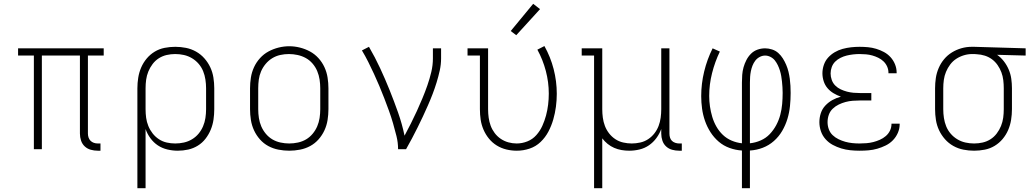

<svg xmlns="http://www.w3.org/2000/svg" viewBox="-20 -784 5440 1009"><path d="M494 8Q475 8 457 3Q439 -2 425.5 -14.5Q412 -27 406 -45Q400 -63 400 -82V-492H200V0H158V-492H75V-530H525V-492H442V-82Q442 -71 445.5 -61Q449 -51 456 -44Q463 -37 473 -33.5Q483 -30 494 -30H508V8Z M702 205V-320Q702 -348 706.5 -376Q711 -404 722 -429.5Q733 -455 751 -476.5Q769 -498 793 -512.5Q817 -527 845 -532.5Q873 -538 901 -538Q929 -538 957 -532.5Q985 -527 1010 -513Q1035 -499 1054 -477.5Q1073 -456 1085 -430.5Q1097 -405 1101.5 -376.5Q1106 -348 1106 -320V-210Q1106 -183 1102 -155.5Q1098 -128 1087.5 -102.5Q1077 -77 1060 -55Q1043 -33 1019.5 -18.5Q996 -4 969 2Q942 8 914 8Q887 8 859.5 1.5Q832 -5 809.5 -20Q787 -35 770.5 -57.5Q754 -80 745 -106V205ZM901 -30Q924 -30 946.5 -35Q969 -40 989 -52Q1009 -64 1023.5 -81.5Q1038 -99 1047 -120Q1056 -141 1059.5 -164Q1063 -187 1063 -210V-320Q1063 -343 1059.5 -366Q1056 -389 1047.5 -410Q1039 -431 1024 -448.5Q1009 -466 989 -478Q969 -490 946.5 -495Q924 -500 901 -500Q878 -500 856 -495Q834 -490 815 -478Q796 -466 782 -447.5Q768 -429 759.5 -408Q751 -387 748 -365Q745 -343 745 -320V-210Q745 -187 748 -165Q751 -143 759.5 -122Q768 -101 782 -83Q796 -65 815 -52.5Q834 -40 856 -35Q878 -30 901 -30Z M1500 8Q1472 8 1443.5 2.5Q1415 -3 1390 -16.5Q1365 -30 1346 -51.5Q1327 -73 1315 -99Q1303 -125 1298.5 -153.5Q1294 -182 1294 -210V-320Q1294 -348 1298.5 -376.5Q1303 -405 1315 -431Q1327 -457 1346.5 -478.5Q1366 -500 1391 -513.5Q1416 -527 1444 -534Q1472 -541 1500 -541Q1528 -541 1556 -534Q1584 -527 1609 -513.5Q1634 -500 1653.5 -478.5Q1673 -457 1685 -431Q1697 -405 1701.5 -376.5Q1706 -348 1706 -320V-210Q1706 -182 1701.5 -153.5Q1697 -125 1685 -99Q1673 -73 1654 -51.5Q1635 -30 1610 -16.5Q1585 -3 1556.5 2.5Q1528 8 1500 8ZM1500 -30Q1523 -30 1546 -35Q1569 -40 1588.5 -51.5Q1608 -63 1623 -81Q1638 -99 1647 -120Q1656 -141 1659.5 -164Q1663 -187 1663 -210V-320Q1663 -343 1659.5 -366Q1656 -389 1647 -410.5Q1638 -432 1622.5 -450Q1607 -468 1587 -479Q1567 -490 1544 -495Q1521 -500 1498 -500Q1475 -500 1452.5 -495Q1430 -490 1410.5 -478Q1391 -466 1376 -448Q1361 -430 1352 -409Q1343 -388 1340 -365.5Q1337 -343 1337 -320V-210Q1337 -187 1340.5 -164Q1344 -141 1353 -120Q1362 -99 1377 -81Q1392 -63 1411.5 -51.5Q1431 -40 1454 -35Q1477 -30 1500 -30Z M2072 0Q2072 -35 2063.5 -69Q2055 -103 2045.5 -136Q2036 -169 2024 -202Q2012 -235 1999.5 -267.5Q1987 -300 1973.5 -332Q1960 -364 1945.5 -395.5Q1931 -427 1915.5 -458Q1900 -489 1882 -519L1919 -538Q1951 -483 1977.5 -426Q2004 -369 2027.5 -310.5Q2051 -252 2072 -192.5Q2093 -133 2106 -71Q2123 -103 2139.5 -135.5Q2156 -168 2171 -201Q2186 -234 2200 -267.5Q2214 -301 2226 -335.5Q2238 -370 2246.5 -405.5Q2255 -441 2255 -477V-530H2298V-477Q2298 -445 2291 -413.5Q2284 -382 2274.5 -351Q2265 -320 2253.5 -290Q2242 -260 2229 -230.5Q2216 -201 2202.5 -172Q2189 -143 2174.5 -114Q2160 -85 2145 -56.5Q2130 -28 2114 0Z M2696 8Q2668 8 2641 1.5Q2614 -5 2590.5 -19.5Q2567 -34 2549.5 -55.5Q2532 -77 2521 -102.5Q2510 -128 2506 -155Q2502 -182 2502 -210V-492H2437V-530H2545V-210Q2545 -188 2548 -166Q2551 -144 2558.5 -123.5Q2566 -103 2579.5 -85Q2593 -67 2611.5 -54.5Q2630 -42 2651.5 -36Q2673 -30 2695 -30Q2724 -30 2751.5 -41Q2779 -52 2798.5 -74Q2818 -96 2830 -122.5Q2842 -149 2849.5 -177Q2857 -205 2860.5 -234Q2864 -263 2864 -292Q2864 -352 2848.5 -411Q2833 -470 2804 -523L2841 -542Q2873 -485 2889.5 -421Q2906 -357 2906 -291Q2906 -257 2901.5 -223Q2897 -189 2887.5 -156Q2878 -123 2862 -92.5Q2846 -62 2821 -38Q2796 -14 2763 -3Q2730 8 2696 8ZM2693 -599 2664 -621 2782 -764 2818 -736Z M3102 205V-492H3037V-530H3145V-210Q3145 -188 3148 -165.5Q3151 -143 3159 -122Q3167 -101 3181 -83Q3195 -65 3214 -52.5Q3233 -40 3255.5 -35Q3278 -30 3300 -30Q3322 -30 3344.5 -35Q3367 -40 3386 -52.5Q3405 -65 3419 -83Q3433 -101 3441 -122Q3449 -143 3452 -165.5Q3455 -188 3455 -210V-530H3498V-82Q3498 -71 3501 -61Q3504 -51 3511 -44Q3518 -37 3528.5 -33.5Q3539 -30 3549 -30H3563V8H3549Q3530 8 3512 3Q3494 -2 3480.5 -14.5Q3467 -27 3461 -45Q3455 -63 3455 -82V-106Q3446 -81 3429.5 -58.5Q3413 -36 3390.5 -20.5Q3368 -5 3341 1.5Q3314 8 3287 8Q3266 8 3246 4.5Q3226 1 3207.5 -7Q3189 -15 3173 -28Q3157 -41 3145 -57V205Z M3879 205V7Q3846 5 3814 -6.5Q3782 -18 3757 -39.5Q3732 -61 3714 -89Q3696 -117 3685 -148.5Q3674 -180 3669.5 -213Q3665 -246 3665 -279Q3665 -344 3680.5 -408Q3696 -472 3725 -530L3763 -513Q3737 -459 3722 -399.5Q3707 -340 3707 -280Q3707 -252 3711 -224.5Q3715 -197 3723 -170Q3731 -143 3745 -118.5Q3759 -94 3779 -75Q3799 -56 3825 -45Q3851 -34 3879 -31V-350Q3879 -370 3880.5 -390.5Q3882 -411 3887.5 -430.5Q3893 -450 3902.5 -468.5Q3912 -487 3926.5 -501.5Q3941 -516 3960.5 -523Q3980 -530 4001 -530Q4019 -530 4037.5 -524Q4056 -518 4070 -505.5Q4084 -493 4094 -477Q4104 -461 4111.5 -443.5Q4119 -426 4123.5 -407.5Q4128 -389 4130.5 -370.5Q4133 -352 4134 -333Q4135 -314 4135 -295Q4135 -261 4131.5 -226.5Q4128 -192 4118 -159Q4108 -126 4090.5 -96Q4073 -66 4047 -43Q4021 -20 3988.5 -7.5Q3956 5 3921 7V205ZM3921 -31Q3950 -34 3977.5 -46Q4005 -58 4025 -79Q4045 -100 4059 -126Q4073 -152 4080.5 -180.5Q4088 -209 4090.5 -238Q4093 -267 4093 -296Q4093 -311 4092 -326Q4091 -341 4089.5 -355.5Q4088 -370 4085.5 -384.5Q4083 -399 4078.5 -413.5Q4074 -428 4067.5 -441.5Q4061 -455 4052 -466.5Q4043 -478 4029 -485Q4015 -492 4001 -492Q3986 -492 3972 -484.5Q3958 -477 3949 -465Q3940 -453 3934.5 -439Q3929 -425 3926 -410Q3923 -395 3922 -380Q3921 -365 3921 -350Z M4497 8Q4473 8 4448.5 5.5Q4424 3 4401 -4Q4378 -11 4356.5 -22.5Q4335 -34 4318.5 -52.5Q4302 -71 4294 -94.5Q4286 -118 4286 -142Q4286 -166 4293.5 -189Q4301 -212 4317.5 -229.5Q4334 -247 4355 -258.5Q4376 -270 4399 -276Q4379 -283 4360.5 -294Q4342 -305 4328.5 -321Q4315 -337 4308.5 -357.5Q4302 -378 4302 -399Q4302 -421 4309.5 -443Q4317 -465 4332 -481.5Q4347 -498 4366.5 -509.5Q4386 -521 4408 -527Q4430 -533 4452.5 -535.5Q4475 -538 4497 -538Q4519 -538 4541 -536Q4563 -534 4584.5 -527.5Q4606 -521 4625.5 -510.5Q4645 -500 4660 -483.5Q4675 -467 4683.5 -446Q4692 -425 4692 -403Q4692 -402 4692 -401Q4692 -400 4692 -399H4649Q4649 -400 4649 -400.5Q4649 -401 4649 -402Q4649 -419 4642 -434.5Q4635 -450 4623 -461.5Q4611 -473 4595.5 -480.5Q4580 -488 4564 -492.5Q4548 -497 4531 -498.5Q4514 -500 4497 -500Q4480 -500 4463 -498Q4446 -496 4429.5 -492Q4413 -488 4397 -480Q4381 -472 4369 -460Q4357 -448 4351 -431.5Q4345 -415 4345 -398Q4345 -381 4351 -364Q4357 -347 4369.5 -334.5Q4382 -322 4398 -314.5Q4414 -307 4431 -302.5Q4448 -298 4465.5 -296.5Q4483 -295 4500 -295H4559V-256H4500Q4481 -256 4461.5 -254.5Q4442 -253 4423.5 -248Q4405 -243 4387.5 -234.5Q4370 -226 4356 -212.5Q4342 -199 4335.5 -180.5Q4329 -162 4329 -142Q4329 -123 4335.5 -105Q4342 -87 4355.5 -74Q4369 -61 4386.5 -52.5Q4404 -44 4422 -39Q4440 -34 4459 -32Q4478 -30 4497 -30Q4515 -30 4533.5 -31.5Q4552 -33 4569.5 -37.5Q4587 -42 4604 -49.5Q4621 -57 4635 -69Q4649 -81 4657 -97.5Q4665 -114 4665 -133Q4665 -133 4665 -133Q4665 -133 4665 -134H4708Q4708 -133 4708 -132.5Q4708 -132 4708 -132Q4708 -108 4698.5 -86Q4689 -64 4672.5 -47Q4656 -30 4634.5 -19.5Q4613 -9 4590.5 -2.5Q4568 4 4544.5 6Q4521 8 4497 8Z M5099 8Q5071 8 5043 2.5Q5015 -3 4990 -17Q4965 -31 4946 -52.5Q4927 -74 4915 -99.5Q4903 -125 4898.5 -153.5Q4894 -182 4894 -210V-320Q4894 -347 4898 -374Q4902 -401 4913 -426.5Q4924 -452 4941.5 -473Q4959 -494 4982.5 -508.5Q5006 -523 5032.5 -530.5Q5059 -538 5086 -538Q5089 -538 5092.5 -538Q5096 -538 5100 -538L5370 -530V-492L5220 -496Q5240 -482 5255.5 -462Q5271 -442 5281 -418.5Q5291 -395 5294.5 -370Q5298 -345 5298 -320V-210Q5298 -182 5293.5 -154Q5289 -126 5278 -100.5Q5267 -75 5249 -53.5Q5231 -32 5207 -17.5Q5183 -3 5155 2.5Q5127 8 5099 8ZM5099 -30Q5122 -30 5144 -35Q5166 -40 5185 -52Q5204 -64 5218 -82.5Q5232 -101 5240.5 -122Q5249 -143 5252 -165Q5255 -187 5255 -210V-320Q5255 -341 5252.5 -362.5Q5250 -384 5242.5 -404Q5235 -424 5222.5 -442Q5210 -460 5193 -472.5Q5176 -485 5155.5 -491.5Q5135 -498 5113 -499L5100 -500Q5097 -500 5094.5 -500Q5092 -500 5089 -500Q5067 -500 5045.5 -493.5Q5024 -487 5005.5 -475Q4987 -463 4973.5 -445Q4960 -427 4951.5 -406.5Q4943 -386 4940 -364Q4937 -342 4937 -320V-210Q4937 -187 4940.5 -164Q4944 -141 4952.5 -120Q4961 -99 4976 -81.5Q4991 -64 5011 -52Q5031 -40 5053.5 -35Q5076 -30 5099 -30Z"/></svg>

Font: Iosevka Slab XLtEx
Style: Regular
Weight: 200
Width: 7
Monospace: yes
Designer: Belleve Invis
Foundry: Belleve Invis
Version: Version 11.1.0; ttfautohint (v1.8.3)